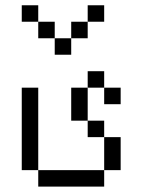

<svg xmlns="http://www.w3.org/2000/svg" viewBox="-20 -645 540 728"><path d="M437.5 -250V-312.5H375V-250ZM375 -562.5V-625H312.5V-562.5H250V-500H187.5V-437.5H250V-500H312.5V-562.5ZM125 0V62.5H375V0ZM125 0V-312.5H62.5V0ZM375 0H437.5Q437.5 0 437.5 -125H375Q375 -125 375 0ZM375 -125V-187.5H312.5V-125ZM312.5 -187.5Q312.5 -187.5 312.5 -312.5H250Q250 -312.5 250 -187.5ZM312.5 -312.5H375V-375H312.5ZM187.5 -500V-562.5H125V-500ZM125 -562.5V-625H62.5V-562.5Z"/></svg>

Font: BFUnifontExMono
Style: Regular
Weight: 500
Version: Version 15.0.06